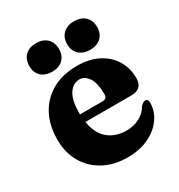

<svg xmlns="http://www.w3.org/2000/svg" viewBox="-161 -769 830 890"><g transform="rotate(-30 253.5 -324.0)"><path d="M483.5 -287.5Q483.5 -229 422.5 -229H177Q188 -163.5 226.5 -131.2Q265 -99 323 -99Q363 -99 394.2 -115.8Q425.5 -132.5 442 -162.5Q457.5 -177.5 467 -177Q482.5 -176.5 482 -154Q481 -109.5 453.8 -71.8Q426.5 -34 378.2 -11.2Q330 11.5 266.5 11.5Q194 11.5 139.2 -18Q84.5 -47.5 54 -100.2Q23.5 -153 23.5 -223Q23.5 -297 53 -353.5Q82.5 -410 138.5 -442Q194.5 -474 273.5 -474Q339 -474 386 -449.2Q433 -424.5 458.2 -382.5Q483.5 -340.5 483.5 -287.5ZM173 -280Q173 -275.5 173 -272H293.5Q318 -272 318 -296Q318 -356.5 298.5 -385.2Q279 -414 251 -414Q217.5 -414 195.2 -381.2Q173 -348.5 173 -280ZM161 -507.5Q124.5 -507.5 103 -527.8Q81.5 -548 81.5 -583.5Q81.5 -618.5 103 -639.2Q124.5 -660 161 -660Q198 -660 219.2 -639.2Q240.5 -618.5 240.5 -583.5Q240.5 -548.5 219.2 -528Q198 -507.5 161 -507.5ZM364 -507.5Q327.5 -507.5 305.8 -527.8Q284 -548 284 -583.5Q284 -618.5 305.8 -639.2Q327.5 -660 364 -660Q401.5 -660 423 -639.2Q444.5 -618.5 444.5 -583.5Q444.5 -548.5 423 -528Q401.5 -507.5 364 -507.5Z"/></g></svg>

Font: Fraunces 72pt S050
Style: Bold
Weight: 700
Version: Version 1.000; ttfautohint (v1.8.3)